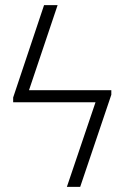

<svg xmlns="http://www.w3.org/2000/svg" viewBox="-20 -727 482 747"><path d="M413.1 -358.4 292 0H240.2L351.6 -329.1H31.2V-347.7L151.4 -707H204.1L92.8 -376H413.1Z"/></svg>

Font: Pretendard JP ExtraLight
Style: Regular
Weight: 200
Designer: Base glyphs from Inter by Rasmus Andersson; Hangeul glyphs from Noto Sans CJK(Source Han Sans) by Jang Soo-young and Kan
Foundry: Kil Hyung-jin
Version: Version 1.309